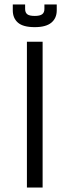

<svg xmlns="http://www.w3.org/2000/svg" viewBox="-20 -836 310 856"><path d="M100 0V-650H170V0ZM92 -796Q92 -780 101.5 -772.5Q111 -765 135 -765Q158 -765 168 -772.5Q178 -780 178 -796V-816H233V-790Q233 -755 209 -735Q185 -715 135 -715Q83 -715 60 -735Q37 -755 37 -790V-816H92Z"/></svg>

Font: Unica One
Style: Regular
Weight: 400
Designer: Eduardo Rodriguez Tunni
Foundry: Eduardo Rodriguez Tunni
Version: Version 2.000; ttfautohint (v1.8.4.7-5d5b);gftools[0.9.23]